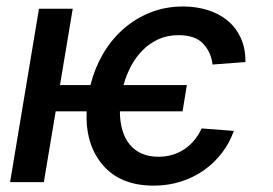

<svg xmlns="http://www.w3.org/2000/svg" viewBox="-20 -573 860 604"><path d="M102.6 -545.5H208.8L168.7 -305.4H264.6Q277.3 -357.2 303.4 -402.3Q329.5 -447.4 367 -480.8Q404.5 -514.2 452.2 -533.4Q500 -552.6 556.1 -552.6Q596.9 -552.6 632.8 -541.5Q668.7 -530.5 695.3 -508.7Q721.9 -486.9 737.2 -454.2Q752.5 -421.5 752.1 -377.8L648.4 -370Q644.5 -408.4 619.3 -435.4Q593.8 -462.4 541.9 -462.4Q506.7 -462.4 478.5 -449.6Q450.3 -436.8 428.8 -415.1Q407.3 -393.5 392.2 -365.1Q377.1 -336.6 368.6 -305.4H567.8L554.3 -222.7H357.2Q357.2 -189.6 365.1 -163.4Q372.9 -137.1 388.1 -118.4Q403.4 -99.8 426.1 -89.8Q448.9 -79.9 478.7 -79.9Q502.1 -79.9 522.7 -86.1Q543.3 -92.3 560.5 -104Q577.8 -115.8 591.4 -132.3Q605.1 -148.8 614.3 -169L715.6 -161.2Q702.4 -123.9 678.6 -92.5Q654.8 -61.1 622.3 -38Q589.8 -14.9 549.5 -2Q509.2 11 463.4 11Q359 11 303.6 -53.6Q248.2 -117.9 252.5 -222.7H155.2L117.9 0H11.7Z"/></svg>

Font: Inter P Medium
Style: Italic
Weight: 500
Italic angle: 9.39999°
Designer: Rasmus Andersson
Foundry: rsms
Version: Version 3.018;git-588b23468